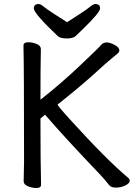

<svg xmlns="http://www.w3.org/2000/svg" viewBox="-20 -922 670 959"><path d="M314.9 -730Q283.2 -730 270 -740.2Q148.9 -855 148.9 -879.9Q148.9 -901.9 172.9 -901.9Q183.1 -901.9 199 -888.4Q214.8 -875 249 -853.5Q283.2 -832 314.9 -811Q347.2 -832 380.6 -853.5Q414.1 -875 429.9 -888.4Q445.8 -901.9 456.1 -901.9Q480 -901.9 480 -879.9Q480 -859.9 392.1 -774.9Q372.1 -755.9 359.1 -742.9Q346.2 -730 314.9 -730ZM161.1 17.1Q141.1 17.1 119.6 8.5Q98.1 0 98.1 -17.1L100.1 -111.8Q100.1 -588.9 97.2 -694.8Q97.2 -710.9 122.1 -710.9Q142.1 -710.9 163.1 -702.4Q184.1 -693.8 184.1 -676.8Q182.1 -587.9 182.1 -423.8Q285.2 -504.9 380.1 -595Q475.1 -685.1 485.1 -697.5Q495.1 -710 513.2 -710Q529.8 -710 553 -697.5Q576.2 -685.1 576.2 -669.9Q576.2 -662.1 565.7 -653.1Q555.2 -644 535.2 -627.9Q515.1 -611.8 451.7 -554Q388.2 -496.1 272.9 -403.8Q268.1 -403.8 268.1 -399.9Q268.1 -393.1 326.2 -329.1Q513.2 -123 622.1 -32.2Q627.9 -26.9 627.9 -20Q627.9 -5.9 605.5 4.6Q583 15.1 559.1 15.1Q533.2 15.1 523.9 1Q506.8 -21 484.9 -44.9Q303.2 -234.9 205.1 -349.1L182.1 -330.1Q182.1 -110.8 185.1 1Q185.1 17.1 161.1 17.1Z"/></svg>

Font: LXGW WenKai Screen
Style: Regular
Weight: 400
Designer: LXGW / Fontworks Inc.
Foundry: LXGW / Fontworks Inc.
Version: Version 1.510;January 18,2025